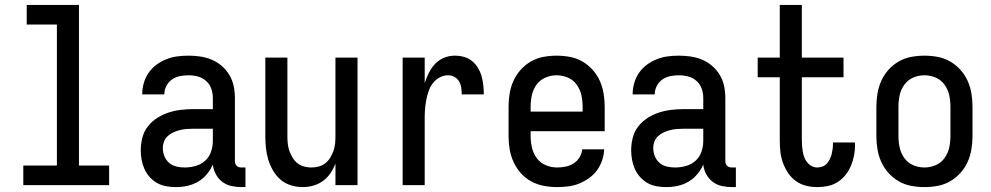

<svg xmlns="http://www.w3.org/2000/svg" viewBox="-20 -755 4040 783"><path d="M75 0V-80H212V-655H89V-735H302V-80H425V0Z M697 8Q677 8 657.5 4.5Q638 1 621 -8.5Q604 -18 590.5 -33Q577 -48 569 -66Q561 -84 557.5 -103.5Q554 -123 554 -142Q554 -168 560.5 -193.5Q567 -219 583 -239.5Q599 -260 621 -274Q643 -288 667.5 -296Q692 -304 717.5 -307Q743 -310 769 -310H848V-355Q848 -375 841.5 -393.5Q835 -412 820.5 -425Q806 -438 787 -443Q768 -448 749 -448Q731 -448 713.5 -444.5Q696 -441 681.5 -431Q667 -421 658.5 -404.5Q650 -388 650 -370H560V-371Q560 -394 566.5 -416.5Q573 -439 586 -458Q599 -477 618 -491Q637 -505 658.5 -513.5Q680 -522 702.5 -525Q725 -528 749 -528Q773 -528 797 -524.5Q821 -521 843.5 -511.5Q866 -502 884.5 -486Q903 -470 915.5 -449Q928 -428 933 -404Q938 -380 938 -355V-99Q938 -93 939.5 -88Q941 -83 945 -79Q949 -75 954 -73.5Q959 -72 965 -72H981V8H965Q944 8 923.5 3.5Q903 -1 886.5 -13.5Q870 -26 860 -45Q850 -64 848 -84Q839 -63 823.5 -44.5Q808 -26 787.5 -14Q767 -2 744 3Q721 8 697 8ZM733 -72Q755 -72 777 -78Q799 -84 816 -99Q833 -114 840.5 -136Q848 -158 848 -180V-230H769Q755 -230 741 -229Q727 -228 713.5 -224.5Q700 -221 687.5 -215.5Q675 -210 664.5 -200.5Q654 -191 649 -178Q644 -165 644 -151Q644 -134 650.5 -118Q657 -102 669.5 -91Q682 -80 699 -76Q716 -72 733 -72Z M1214 8Q1190 8 1166 0.5Q1142 -7 1124 -22.5Q1106 -38 1093.5 -59.5Q1081 -81 1074 -104Q1067 -127 1064.5 -151.5Q1062 -176 1062 -200V-520H1152V-200Q1152 -185 1153.5 -169.5Q1155 -154 1160 -140Q1165 -126 1173 -112.5Q1181 -99 1193 -89.5Q1205 -80 1220 -76Q1235 -72 1250 -72Q1265 -72 1280 -76Q1295 -80 1307 -89.5Q1319 -99 1327 -112.5Q1335 -126 1340 -140Q1345 -154 1346.5 -169.5Q1348 -185 1348 -200V-520H1438V0H1348V-88Q1340 -67 1327.5 -48.5Q1315 -30 1297 -17Q1279 -4 1257.5 2Q1236 8 1214 8Z M1622 0V-520H1712V-416Q1719 -438 1729 -458Q1739 -478 1754.5 -494.5Q1770 -511 1791 -519.5Q1812 -528 1835 -528Q1854 -528 1872 -523Q1890 -518 1904.5 -506.5Q1919 -495 1929 -478.5Q1939 -462 1944 -444Q1949 -426 1951 -407.5Q1953 -389 1953 -370H1863Q1863 -384 1861 -397.5Q1859 -411 1852 -423Q1845 -435 1833 -441.5Q1821 -448 1807 -448Q1789 -448 1772.5 -439Q1756 -430 1745 -415.5Q1734 -401 1728 -383.5Q1722 -366 1718.5 -348Q1715 -330 1713.5 -312Q1712 -294 1712 -276V0Z M2252 8Q2225 8 2198 3Q2171 -2 2147 -15Q2123 -28 2104.5 -48.5Q2086 -69 2074.5 -94Q2063 -119 2058.5 -146Q2054 -173 2054 -200V-320Q2054 -347 2058.5 -374Q2063 -401 2074 -425.5Q2085 -450 2103.5 -470.5Q2122 -491 2145.5 -504.5Q2169 -518 2196 -523Q2223 -528 2250 -528Q2277 -528 2304 -523Q2331 -518 2354.5 -504.5Q2378 -491 2396.5 -470.5Q2415 -450 2426 -425.5Q2437 -401 2441.5 -374Q2446 -347 2446 -320V-220H2144V-200Q2144 -176 2149.5 -152.5Q2155 -129 2169 -110Q2183 -91 2205.5 -81.5Q2228 -72 2252 -72Q2269 -72 2286.5 -75.5Q2304 -79 2319 -88.5Q2334 -98 2343.5 -113.5Q2353 -129 2354 -146H2444Q2443 -123 2435.5 -101Q2428 -79 2414.5 -60.5Q2401 -42 2382 -28.5Q2363 -15 2342 -6.5Q2321 2 2298 5Q2275 8 2252 8ZM2356 -300V-320Q2356 -344 2351 -367Q2346 -390 2332 -409.5Q2318 -429 2296 -438.5Q2274 -448 2250 -448Q2226 -448 2204 -438.5Q2182 -429 2168 -409.5Q2154 -390 2149 -367Q2144 -344 2144 -320V-300Z M2697 8Q2677 8 2657.5 4.5Q2638 1 2621 -8.5Q2604 -18 2590.5 -33Q2577 -48 2569 -66Q2561 -84 2557.5 -103.5Q2554 -123 2554 -142Q2554 -168 2560.5 -193.5Q2567 -219 2583 -239.5Q2599 -260 2621 -274Q2643 -288 2667.5 -296Q2692 -304 2717.5 -307Q2743 -310 2769 -310H2848V-355Q2848 -375 2841.5 -393.5Q2835 -412 2820.5 -425Q2806 -438 2787 -443Q2768 -448 2749 -448Q2731 -448 2713.5 -444.5Q2696 -441 2681.5 -431Q2667 -421 2658.5 -404.5Q2650 -388 2650 -370H2560V-371Q2560 -394 2566.5 -416.5Q2573 -439 2586 -458Q2599 -477 2618 -491Q2637 -505 2658.5 -513.5Q2680 -522 2702.5 -525Q2725 -528 2749 -528Q2773 -528 2797 -524.5Q2821 -521 2843.5 -511.5Q2866 -502 2884.5 -486Q2903 -470 2915.5 -449Q2928 -428 2933 -404Q2938 -380 2938 -355V-99Q2938 -93 2939.5 -88Q2941 -83 2945 -79Q2949 -75 2954 -73.5Q2959 -72 2965 -72H2981V8H2965Q2944 8 2923.5 3.5Q2903 -1 2886.5 -13.5Q2870 -26 2860 -45Q2850 -64 2848 -84Q2839 -63 2823.5 -44.5Q2808 -26 2787.5 -14Q2767 -2 2744 3Q2721 8 2697 8ZM2733 -72Q2755 -72 2777 -78Q2799 -84 2816 -99Q2833 -114 2840.5 -136Q2848 -158 2848 -180V-230H2769Q2755 -230 2741 -229Q2727 -228 2713.5 -224.5Q2700 -221 2687.5 -215.5Q2675 -210 2664.5 -200.5Q2654 -191 2649 -178Q2644 -165 2644 -151Q2644 -134 2650.5 -118Q2657 -102 2669.5 -91Q2682 -80 2699 -76Q2716 -72 2733 -72Z M3313 8Q3290 8 3267.5 2.5Q3245 -3 3226 -16.5Q3207 -30 3194 -49.5Q3181 -69 3173 -91Q3165 -113 3162.5 -136Q3160 -159 3160 -183V-440H3070V-520H3160V-735H3250V-520H3420V-440H3250V-183Q3250 -171 3251 -159Q3252 -147 3254 -135.5Q3256 -124 3260.5 -112.5Q3265 -101 3272.5 -92Q3280 -83 3290.5 -77.5Q3301 -72 3313 -72Q3324 -72 3334.5 -76Q3345 -80 3352 -88Q3359 -96 3364 -106Q3369 -116 3371.5 -126Q3374 -136 3375.5 -147Q3377 -158 3377 -169V-174H3466Q3466 -172 3466.5 -169.5Q3467 -167 3467 -164Q3467 -143 3463 -121.5Q3459 -100 3450.5 -79.5Q3442 -59 3428.5 -42Q3415 -25 3396.5 -13Q3378 -1 3356.5 3.5Q3335 8 3313 8Z M3750 8Q3723 8 3696 3Q3669 -2 3645.5 -15.5Q3622 -29 3603.5 -49.5Q3585 -70 3574 -94.5Q3563 -119 3558.5 -146Q3554 -173 3554 -200V-320Q3554 -347 3558.5 -374Q3563 -401 3574 -425.5Q3585 -450 3603.5 -470.5Q3622 -491 3645.5 -504.5Q3669 -518 3696 -523Q3723 -528 3750 -528Q3777 -528 3804 -523Q3831 -518 3854.5 -504.5Q3878 -491 3896.5 -470.5Q3915 -450 3926 -425.5Q3937 -401 3941.5 -374Q3946 -347 3946 -320V-200Q3946 -173 3941.5 -146Q3937 -119 3926 -94.5Q3915 -70 3896.5 -49.5Q3878 -29 3854.5 -15.5Q3831 -2 3804 3Q3777 8 3750 8ZM3750 -72Q3774 -72 3796 -81.5Q3818 -91 3832 -110.5Q3846 -130 3851 -153Q3856 -176 3856 -200V-320Q3856 -344 3851 -367Q3846 -390 3832 -409.5Q3818 -429 3796 -438.5Q3774 -448 3750 -448Q3726 -448 3704 -438.5Q3682 -429 3668 -409.5Q3654 -390 3649 -367Q3644 -344 3644 -320V-200Q3644 -176 3649 -153Q3654 -130 3668 -110.5Q3682 -91 3704 -81.5Q3726 -72 3750 -72Z"/></svg>

Font: Iosevka SS18 Medium
Style: Regular
Weight: 500
Monospace: yes
Designer: Belleve Invis
Foundry: Belleve Invis
Version: Version 25.1.1; ttfautohint (v1.8.4)